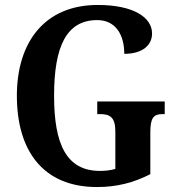

<svg xmlns="http://www.w3.org/2000/svg" viewBox="-20 -744 713 774"><path d="M371 10C450 10 518 -7 586 -42V-210C586 -269 599 -284 635 -284H644V-335H372V-284H385C425 -284 445 -269 445 -214V-63C424 -57 403 -55 383 -55C248 -55 198 -162 198 -358C198 -557 248 -663 372 -663C446 -663 481 -604 481 -527C556 -527 593 -563 593 -609C593 -674 518 -724 374 -724C160 -724 48 -574 48 -358C48 -137 153 10 371 10Z"/></svg>

Font: Noto Serif Tamil Condensed
Style: Bold
Weight: 700
Width: 3
Designer: Indian Type Foundry, Tom Grace, and the Monotype Design Team
Foundry: Monotype Imaging Inc.
Version: Version 2.004